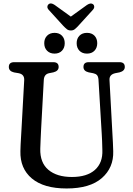

<svg xmlns="http://www.w3.org/2000/svg" viewBox="-20 -1052 754 1087"><path d="M556 -293.5 537.5 -602Q536 -619 529 -626.8Q522 -634.5 507.5 -637.5L481.5 -642.5Q452.5 -649.5 452.5 -673Q452.5 -700 482.5 -700H656.5Q686.5 -700 686.5 -673Q686.5 -650.5 657.5 -642.5L632 -637.5Q597.5 -629.5 600 -598L616.5 -294Q618 -269 619.2 -245.2Q620.5 -221.5 621 -196Q624 -103 556.8 -44Q489.5 15 357 15Q228 15 160.5 -41.5Q93 -98 95.5 -196.5Q95.5 -211.5 96.8 -234.8Q98 -258 99.5 -282.5Q101 -307 102 -326L117 -597.5Q119 -631 86 -637.5L59.5 -642Q30 -649 30 -673Q30 -700 60.5 -700H281.5Q312 -700 312 -673Q312 -650 282.5 -642.5L257.5 -637.5Q230 -631.5 228 -600L213 -325.5Q211 -290 210 -261.8Q209 -233.5 208 -210Q206 -131 254 -90.5Q302 -50 387 -50Q472.5 -50 517.5 -90.2Q562.5 -130.5 559.5 -202.5Q559 -234.5 558 -254.5Q557 -274.5 556 -293.5ZM289 -748.5Q262.5 -748.5 246.5 -764.8Q230.5 -781 230.5 -807.5Q230.5 -833.5 246.5 -849.8Q262.5 -866 289 -866Q315.5 -866 331 -849.8Q346.5 -833.5 346.5 -807.5Q346.5 -781.5 331 -765Q315.5 -748.5 289 -748.5ZM472.5 -748.5Q445.5 -748.5 429.8 -764.8Q414 -781 414 -807.5Q414 -833.5 429.8 -849.8Q445.5 -866 472.5 -866Q499.5 -866 515 -849.8Q530.5 -833.5 530.5 -807.5Q530.5 -781.5 515 -765Q499.5 -748.5 472.5 -748.5ZM423.5 -906Q412.5 -894 403.5 -886.8Q394.5 -879.5 381.5 -879.5Q367.5 -879.5 358.5 -886.8Q349.5 -894 338 -906L256 -996Q247.5 -1005.5 248.2 -1014.2Q249 -1023 254.5 -1027.5Q267.5 -1039 289.5 -1024L381 -958L472.5 -1024Q494.5 -1038.5 507.5 -1027.5Q513 -1023 513.5 -1014.2Q514 -1005.5 505.5 -996Z"/></svg>

Font: Fraunces 72pt SuperSoft
Style: Regular
Weight: 400
Version: Version 1.000;[b76b70a41]